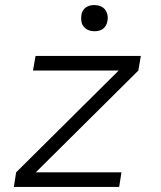

<svg xmlns="http://www.w3.org/2000/svg" viewBox="-20 -742 640 762"><path d="M35 0 44 -58 451 -462H111L121 -520H539L529 -462L122 -58H462L453 0ZM355 -618Q342 -618 331 -622.5Q320 -627 312.5 -636Q305 -645 303 -657.5Q301 -670 303 -683Q304 -691 309 -699.5Q314 -708 321.5 -713Q329 -718 337.5 -720Q346 -722 354 -722Q367 -722 378.5 -717.5Q390 -713 397 -704Q404 -695 406.5 -682.5Q409 -670 406 -657Q405 -649 400 -640.5Q395 -632 388 -627Q381 -622 372 -620Q363 -618 355 -618Z"/></svg>

Font: Iosevka Aile Light
Style: Italic
Weight: 300
Italic angle: -9°
Designer: Belleve Invis
Foundry: Belleve Invis
Version: Version 31.1.0; ttfautohint (v1.8.4)